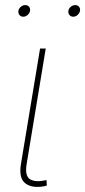

<svg xmlns="http://www.w3.org/2000/svg" viewBox="-20 -734 336 758"><path d="M156.2 1Q106.9 10.3 80.3 -10Q53.7 -30.3 62.5 -85.4L138.2 -542.5H160.6L85 -85.4Q77.6 -39.1 98.6 -26.4Q119.6 -13.7 158.7 -22Q162.1 -22.9 161.4 -22.7Q160.6 -22.5 163.6 -22.9L165 -1.5Q163.1 -1 160.9 -0.5Q158.7 0 156.2 1ZM269 -668Q259.8 -668 254.2 -674.8Q248.5 -681.6 250 -691.4Q251.5 -700.7 259.5 -707.3Q267.6 -713.9 276.9 -713.9Q286.6 -713.9 292 -707.3Q297.4 -700.7 295.9 -691.4Q293.9 -681.6 286.1 -674.8Q278.3 -668 269 -668ZM71.8 -668Q62.5 -668 56.9 -674.8Q51.3 -681.6 52.7 -691.4Q54.2 -700.7 62.3 -707.3Q70.3 -713.9 79.6 -713.9Q89.4 -713.9 94.7 -707.3Q100.1 -700.7 98.6 -691.4Q96.7 -681.6 88.9 -674.8Q81.1 -668 71.8 -668Z"/></svg>

Font: Inter 16pt Thin
Style: Italic
Weight: 250
Italic angle: -9.3988°
Version: Version 4.001;git-66647c0bb